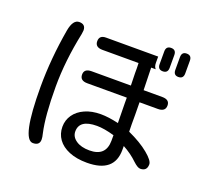

<svg xmlns="http://www.w3.org/2000/svg" viewBox="-140 -958 1281 1190"><g transform="rotate(20 500.0 -363.0)"><path d="M793.9 -632.8Q760.7 -632.8 760.7 -668V-752Q760.7 -787.1 793.9 -787.1Q827.1 -787.1 827.1 -752V-668Q827.1 -632.8 793.9 -632.8ZM896.5 -632.8Q864.3 -632.8 864.3 -668V-752Q864.3 -787.1 896.5 -787.1Q929.7 -787.1 929.7 -752V-668Q929.7 -632.8 896.5 -632.8ZM204.1 -743.2Q246.1 -743.2 246.1 -703.1L243.2 -678.7Q203.1 -487.3 203.1 -317.4Q203.1 -124 227.5 -16.6Q233.4 5.9 233.4 21.5Q233.4 60.5 189.5 60.5Q115.2 60.5 115.2 -284.2Q115.2 -470.7 149.4 -668Q163.1 -743.2 204.1 -743.2ZM845.7 -482.4Q894.5 -482.4 894.5 -443.4Q894.5 -403.3 845.7 -403.3H724.6L725.6 -322.3V-256.8L726.6 -210Q810.5 -171.9 862.3 -128.9Q913.1 -86.9 913.1 -62.5Q913.1 -17.6 869.1 -17.6Q851.6 -17.6 821.3 -45.9Q781.2 -85 725.6 -115.2V-89.8Q725.6 60.5 544.9 60.5Q476.6 60.5 427.2 40Q377.9 19.5 352.5 -16.1Q327.1 -51.8 327.1 -97.7Q327.1 -141.6 351.6 -176.8Q376 -211.9 420.9 -231.9Q465.8 -252 525.4 -252Q576.2 -252 642.6 -236.3L640.6 -371.1V-403.3H379.9Q331.1 -403.3 331.1 -443.4Q331.1 -482.4 379.9 -482.4H638.7L636.7 -563.5V-596.7L635.7 -629.9H397.5Q348.6 -629.9 348.6 -669.9Q348.6 -709 392.6 -709H736.3V-668Q736.3 -642.6 749 -629.9H718.8L722.7 -482.4ZM527.3 -175.8Q412.1 -175.8 412.1 -97.7Q412.1 -62.5 445.3 -39.6Q478.5 -16.6 534.2 -16.6Q641.6 -16.6 642.6 -119.1V-156.2Q575.2 -175.8 527.3 -175.8Z"/></g></svg>

Font: jf-openhuninn-1.1
Style: Regular
Weight: 400
Designer: [Kosugi Maru]
      Designed by Motoya company      

      [Varela Round]
      Joe Prince(Latin component); Avraham Co
Foundry: justfont CO.,LTD.
Version: 1.1